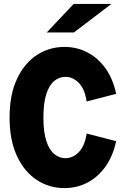

<svg xmlns="http://www.w3.org/2000/svg" viewBox="-20 -951 640 982"><path d="M310 11Q231 11 167.5 -31Q104 -73 66.5 -153.5Q29 -234 29 -350Q29 -466 66.5 -546.5Q104 -627 167.5 -669Q231 -711 310 -711Q373 -711 427 -683Q481 -655 519.5 -601.5Q558 -548 574 -471L423 -432Q414 -495 383.5 -526.5Q353 -558 315 -558Q283 -558 257.5 -537Q232 -516 217 -470.5Q202 -425 202 -350Q202 -276 217 -230Q232 -184 257.5 -163Q283 -142 315 -142Q353 -142 383.5 -173.5Q414 -205 423 -268L574 -229Q558 -153 519.5 -99Q481 -45 427 -17Q373 11 310 11ZM219 -785 357 -931H550L358 -785Z"/></svg>

Font: Red Hat Mono
Style: Regular
Weight: 300
Monospace: yes
Designer: Pentagram, MCKL
Foundry: Pentagram, MCKL
Version: Version 1.023